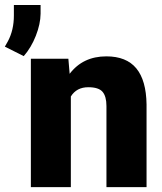

<svg xmlns="http://www.w3.org/2000/svg" viewBox="-84 -770 668 790"><path d="M197.3 -528.3 202.6 -466.3Q257.3 -538.1 353.5 -538.1Q436 -538.1 476.8 -488.8Q517.6 -439.5 519 -340.3V0H354V-333.5Q354 -373.5 337.9 -392.3Q321.8 -411.1 279.3 -411.1Q231 -411.1 207.5 -373V0H43V-528.3ZM13.7 -539.1 -64 -578.1 -51.3 -600.6Q-26.9 -646.5 -26.9 -706.1V-749.5H83V-713.4Q82.5 -671.4 63.5 -622.8Q44.4 -574.2 13.7 -539.1Z"/></svg>

Font: Sadagaat-English
Style: Regular
Weight: 900
Designer: Ahmed alsheikh
Foundry: Ahmed alsheikh Design
Version: Version 2.137;January 17, 2018;FontCreator 11.0.0.2408 64-bi